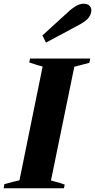

<svg xmlns="http://www.w3.org/2000/svg" viewBox="-40 -1016 513 1036"><path d="M189 -825 335 -958Q345 -968 367.5 -982Q390 -996 411 -996Q432 -996 442.5 -985.5Q453 -975 453 -960Q453 -953 452 -950Q448 -930 432.5 -914Q417 -898 387 -882L208 -786ZM-17 -22Q35 -37 65 -43L190 -657Q175 -660 118 -679L122 -700H447L442 -677Q427 -673 413.5 -669.5Q400 -666 389 -663L361 -656L235 -42Q245 -40 261 -35Q277 -30 286 -28Q299 -23 309 -20L305 0H-20Z"/></svg>

Font: Trirong ExtraBold
Style: Italic
Weight: 800
Italic angle: -12°
Designer: Katatrad Team
Foundry: CadsonDemak
Version: Version 1.001